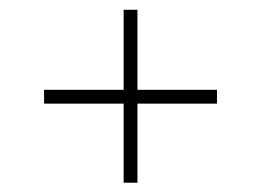

<svg xmlns="http://www.w3.org/2000/svg" viewBox="-20 -424 548 403"><path d="M239.5 -403.5H268.5V-40.5H239.5ZM435.5 -235.5V-206.5H72.5V-235.5Z"/></svg>

Font: Newsreader 24pt Light
Style: Regular
Weight: 300
Designer: Hugues Gentile
Foundry: Production Type
Version: Version 1.003